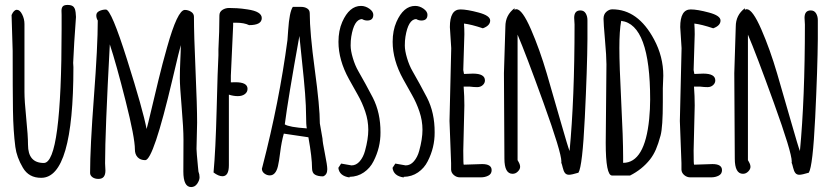

<svg xmlns="http://www.w3.org/2000/svg" viewBox="-20 -698 3337 770"><path d="M273.4 -445.8 274.4 -428.7Q274.4 15.1 145.5 15.1Q95.7 15.6 71.8 -25.4Q46.9 -67.4 41.5 -108.9Q33.2 -172.9 32 -255.6Q30.8 -338.4 30.8 -494.6L26.4 -637.7Q35.6 -658.7 47.6 -658.7Q59.6 -658.7 68.8 -640.4Q78.1 -622.1 78.1 -601.6V-329.6Q78.1 -293.9 85.2 -223.6Q92.3 -153.3 92.3 -117.7Q92.3 -44.4 155.8 -44.4Q227.1 -44.4 227.1 -582V-638.2L226.6 -654.8Q226.6 -666.5 231.9 -672.4Q237.3 -678.2 250.7 -678.2Q264.2 -678.2 271 -673.8Q277.3 -669.9 280.3 -662.1Q284.2 -649.9 284.7 -629.9L277.8 -529.3Z M715.3 -10.3 715.8 -138.2Q715.8 -182.6 708.5 -268.6Q701.2 -354.5 701.2 -384.3Q701.2 -414.1 703.1 -455.3Q705.1 -496.6 705.1 -517.1Q700.7 -503.9 671.4 -378.9Q595.2 -55.7 562.5 -55.7Q543 -55.7 532 -67.4Q521 -79.1 521 -98.6Q521 -146 483.6 -293.7Q446.3 -441.4 420.4 -520Q401.4 -167.5 401.4 -43.5Q401.4 -43.5 402.8 -13.7Q402.8 2.4 396 11Q389.2 19.5 374.5 19.5Q359.9 19.5 350.6 12.5Q341.3 5.4 341.3 -4.4Q341.3 -106.4 356.7 -310.1Q372.1 -513.7 372.1 -615.7Q366.2 -625 366.2 -636.5Q366.2 -647.9 378.4 -653.8Q390.6 -659.7 404.8 -659.7Q426.3 -659.7 489.7 -458.7Q553.2 -257.8 567.9 -180.7Q572.3 -195.3 586.2 -254.6Q600.1 -314 615.7 -377.9Q631.3 -442.4 649.9 -507.8Q691.9 -658.2 721.2 -658.2Q734.4 -658.2 746.1 -650.9Q757.8 -643.6 757.8 -630.9Q757.8 -558.6 764.2 -415Q770.5 -271.5 770.5 -206.5L768.1 -101.1V-100.6Q768.1 -89.4 773.9 -29.3L775.9 -9.8Q780.3 1 780.3 12.9Q780.3 24.9 771 38.6Q761.7 52.2 746.6 52.2Q715.3 52.2 715.3 -10.3Z M915 -595.2 905.8 -394.5V-367.7L924.3 -368.2Q972.7 -368.2 972.7 -341.8Q972.7 -328.6 961.9 -320.6Q951.2 -312.5 933.8 -312.5Q916.5 -312.5 897.9 -318.4V-35.2Q897.9 8.8 872.1 8.8Q856.4 8.8 836.4 -6.3Q844.7 -95.7 848.9 -260.5Q853 -425.3 856 -476.1V-500.5Q859.9 -573.2 859.9 -636.2Q859.9 -650.4 871.8 -658.2Q883.8 -666 898.7 -666Q913.6 -666 930.7 -665Q948.2 -664.1 973.1 -660.2Q1029.8 -651.9 1029.8 -625.5Q1029.8 -597.2 979 -597.2Q959 -606.9 926.8 -606.9H915Z M1210.4 -183.1Q1207.5 -197.8 1207.5 -234.1Q1207.5 -270.5 1203.4 -324.5Q1199.2 -378.4 1191.4 -450Q1183.6 -521.5 1180.7 -553.7Q1135.3 -302.2 1122.1 -199.2Q1139.2 -188 1210.4 -183.1ZM1262.7 -203.1 1273.4 -141.6Q1273.4 -129.4 1283 -82Q1292.5 -34.7 1292.5 -20V-19Q1292.5 2.9 1275.9 9.3Q1254.9 9.3 1243.2 2.4Q1231.4 -4.4 1231.4 -23.9Q1231.4 -66.4 1216.8 -147.5L1118.2 -162.1Q1108.9 -128.9 1104 -89.4Q1099.1 -49.8 1094.7 -31.7Q1085.9 5.4 1062 5.4Q1050.3 5.4 1040.3 -2.2Q1030.3 -9.8 1030.3 -21.5L1032.7 -30.3Q1100.1 -290.5 1132.8 -537.1Q1133.8 -543.9 1135.7 -577.1Q1140.6 -650.4 1154.3 -670.4H1188Q1201.7 -670.4 1211.9 -664.1Q1222.2 -657.7 1222.2 -645Q1222.2 -568.8 1242.4 -418.9Q1262.7 -269 1262.7 -203.1Z M1348.1 -42 1389.6 -34.7Q1408.7 -34.7 1422.9 -51.3Q1437 -67.9 1443.8 -92.8Q1457 -140.6 1457 -177.5Q1457 -214.4 1444.8 -250.5Q1432.6 -286.6 1414.8 -317.6Q1397 -348.6 1379.4 -380.9Q1337.4 -457 1337.4 -530.3Q1337.4 -575.2 1352.5 -609.9Q1380.9 -674.3 1427.7 -674.3Q1445.3 -674.3 1461.2 -663.1Q1477.1 -651.9 1477.1 -638.7Q1477.1 -615.7 1452.6 -615.7Q1441.9 -615.7 1431.6 -621.6Q1399.9 -620.1 1388.7 -550.8Q1386.2 -535.6 1386.2 -515.4Q1386.2 -495.1 1395 -465.3Q1403.8 -435.5 1417.2 -412.4Q1430.7 -389.2 1446 -361.1Q1461.4 -333 1475.1 -306.6Q1506.3 -245.6 1505.9 -167Q1506.3 -106.4 1478 -51.3Q1464.4 -23.9 1439.2 -6.6Q1414.1 10.7 1381.8 11.2V13.7Q1340.8 7.8 1336.9 -24.9Z M1565.4 -42 1606.9 -34.7Q1626 -34.7 1640.1 -51.3Q1654.3 -67.9 1661.1 -92.8Q1674.3 -140.6 1674.3 -177.5Q1674.3 -214.4 1662.1 -250.5Q1649.9 -286.6 1632.1 -317.6Q1614.3 -348.6 1596.7 -380.9Q1554.7 -457 1554.7 -530.3Q1554.7 -575.2 1569.8 -609.9Q1598.1 -674.3 1645 -674.3Q1662.6 -674.3 1678.5 -663.1Q1694.3 -651.9 1694.3 -638.7Q1694.3 -615.7 1669.9 -615.7Q1659.2 -615.7 1648.9 -621.6Q1617.2 -620.1 1606 -550.8Q1603.5 -535.6 1603.5 -515.4Q1603.5 -495.1 1612.3 -465.3Q1621.1 -435.5 1634.5 -412.4Q1647.9 -389.2 1663.3 -361.1Q1678.7 -333 1692.4 -306.6Q1723.6 -245.6 1723.1 -167Q1723.6 -106.4 1695.3 -51.3Q1681.6 -23.9 1656.5 -6.6Q1631.3 10.7 1599.1 11.2V13.7Q1558.1 7.8 1554.2 -24.9Z M1789.6 -504.9 1784.2 -589.4Q1784.2 -660.2 1826.2 -660.2Q1853 -660.2 1899.4 -647.7Q1945.8 -635.3 1945.8 -615.7Q1945.8 -595.2 1916.5 -584.5Q1870.1 -600.1 1840.8 -603.5Q1842.3 -582 1842.3 -560.5L1837.9 -417Q1837.9 -416 1840.8 -401.4L1876.5 -402.8Q1924.8 -402.8 1924.8 -375.5Q1924.8 -364.7 1916 -356.7Q1907.2 -348.6 1893.8 -348.6Q1880.4 -348.6 1864.7 -350.6H1839.4Q1842.3 -312.5 1842.3 -274.9Q1842.3 -274.9 1837.9 -93.8Q1837.9 -37.6 1839.8 -37.6L1913.6 -40Q1951.7 -40 1951.7 -15.6Q1951.7 -0.5 1938.5 6.3Q1925.3 13.2 1908.7 13.2H1824.2Q1811 13.2 1800.3 4.2Q1789.6 -4.9 1789.1 -17.6V-43.9L1782.7 -212.9Z M2001 -404.8 2006.8 -591.3Q2006.8 -637.7 2043.5 -665V-658.7Q2047.4 -661.1 2050.8 -661.1Q2074.2 -661.1 2109.4 -580.3Q2144.5 -499.5 2172.9 -402.8Q2201.2 -306.2 2229.2 -207.8Q2257.3 -109.4 2264.2 -92.3Q2284.2 -301.8 2284.2 -599.6L2282.7 -626.5Q2282.7 -656.2 2307.6 -656.2Q2321.8 -656.2 2328.9 -644.5Q2335.9 -632.8 2335.9 -617.2V-541.5Q2335 -423.8 2325.4 -227.3Q2315.9 -30.8 2299.8 -5.4Q2272.5 2.9 2262 2.9Q2251.5 2.9 2245.8 -4.2Q2240.2 -11.2 2236.8 -25.9Q2233.4 -40.5 2231 -45.4L2231.4 -49.8Q2231.4 -86.9 2159.7 -285.6Q2087.9 -484.4 2055.7 -559.1V-55.7Q2056.6 -53.7 2059.6 -48.8Q2065.9 -38.1 2065.9 -28.8Q2065.9 -19.5 2056.9 -10.3Q2047.9 -1 2035.6 -1Q2002.9 -1 2002.9 -62Z M2409.2 -125 2412.1 -439.9Q2412.1 -472.2 2406.2 -538.3Q2400.4 -604.5 2400.4 -622.6Q2400.4 -640.6 2411.6 -650.6Q2422.9 -660.6 2435.5 -660.6Q2538.6 -660.6 2603 -540Q2640.1 -471.2 2640.1 -394.5L2638.2 -344.2V-289.1Q2638.2 -188.5 2629.2 -154.8Q2620.1 -121.1 2610.4 -98.6Q2600.6 -76.2 2586.9 -58.6Q2555.2 -18.6 2506.8 5.9H2434.6Q2409.2 5.9 2409.2 -125ZM2479 -68.8V-44.9Q2565.9 -44.9 2583.5 -220.7Q2587.4 -261.2 2587.4 -298.8Q2587.4 -600.6 2471.2 -614.3Q2463.9 -574.7 2463.9 -505.6Q2463.9 -436.5 2471.4 -289.6Q2479 -142.6 2479 -68.8Z M2713.4 -504.9 2708 -589.4Q2708 -660.2 2750 -660.2Q2776.9 -660.2 2823.2 -647.7Q2869.6 -635.3 2869.6 -615.7Q2869.6 -595.2 2840.3 -584.5Q2793.9 -600.1 2764.6 -603.5Q2766.1 -582 2766.1 -560.5L2761.7 -417Q2761.7 -416 2764.6 -401.4L2800.3 -402.8Q2848.6 -402.8 2848.6 -375.5Q2848.6 -364.7 2839.8 -356.7Q2831.1 -348.6 2817.6 -348.6Q2804.2 -348.6 2788.6 -350.6H2763.2Q2766.1 -312.5 2766.1 -274.9Q2766.1 -274.9 2761.7 -93.8Q2761.7 -37.6 2763.7 -37.6L2837.4 -40Q2875.5 -40 2875.5 -15.6Q2875.5 -0.5 2862.3 6.3Q2849.1 13.2 2832.5 13.2H2748Q2734.9 13.2 2724.1 4.2Q2713.4 -4.9 2712.9 -17.6V-43.9L2706.5 -212.9Z M2924.8 -404.8 2930.7 -591.3Q2930.7 -637.7 2967.3 -665V-658.7Q2971.2 -661.1 2974.6 -661.1Q2998 -661.1 3033.2 -580.3Q3068.4 -499.5 3096.7 -402.8Q3125 -306.2 3153.1 -207.8Q3181.2 -109.4 3188 -92.3Q3208 -301.8 3208 -599.6L3206.5 -626.5Q3206.5 -656.2 3231.4 -656.2Q3245.6 -656.2 3252.7 -644.5Q3259.8 -632.8 3259.8 -617.2V-541.5Q3258.8 -423.8 3249.3 -227.3Q3239.7 -30.8 3223.6 -5.4Q3196.3 2.9 3185.8 2.9Q3175.3 2.9 3169.7 -4.2Q3164.1 -11.2 3160.6 -25.9Q3157.2 -40.5 3154.8 -45.4L3155.3 -49.8Q3155.3 -86.9 3083.5 -285.6Q3011.7 -484.4 2979.5 -559.1V-55.7Q2980.5 -53.7 2983.4 -48.8Q2989.7 -38.1 2989.7 -28.8Q2989.7 -19.5 2980.7 -10.3Q2971.7 -1 2959.5 -1Q2926.8 -1 2926.8 -62Z"/></svg>

Font: Amatic
Style: Bold
Weight: 700
Width: 3
Version: Version 2.000; ttfautohint (v0.92-dirty) -l 8 -r 50 -G 50 -x